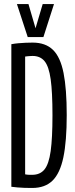

<svg xmlns="http://www.w3.org/2000/svg" viewBox="-20 -921 373 951"><path d="M139.9 10Q120.4 10 102.1 9.5Q83.8 9 67.2 7.4Q50.5 5.8 36.2 4.1V-702.1Q54.5 -705.4 71.9 -706.9Q89.2 -708.4 106.5 -709.2Q123.7 -710 141.6 -710Q205.3 -710 242.2 -674.2Q279.1 -638.4 294.8 -559.4Q310.5 -480.4 310.5 -351.2Q310.5 -221.2 293.9 -141.9Q277.3 -62.6 240.1 -26.3Q202.9 10 139.9 10ZM139.1 -55.1Q178.7 -55.1 200.4 -81.8Q222.1 -108.6 231 -172.8Q239.9 -237.1 239.9 -350Q239.9 -464.7 231 -528.4Q222.1 -592 200.7 -618Q179.3 -643.9 141.5 -643.9Q136.1 -643.9 129.6 -643.4Q123.2 -642.9 116.9 -642.4Q110.7 -641.9 104.5 -640.9V-57.5Q109.3 -56.5 113.7 -56Q118.2 -55.5 122.6 -55.3Q127 -55.1 131 -55.1Q135.1 -55.1 139.1 -55.1ZM247.4 -900.7 195 -737.4H117.3L63.9 -900.7H121L156 -781.1L191.4 -900.7Z"/></svg>

Font: Georama ExtraCondensed Thin
Style: Regular
Weight: 100
Width: 2
Designer: Jean-Baptiste Levee
Foundry: Production Type
Version: Version 1.001